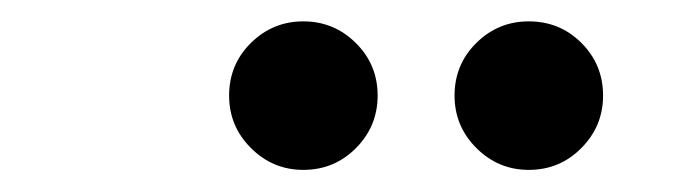

<svg xmlns="http://www.w3.org/2000/svg" viewBox="-20 -761 626 178"><path d="M470.2 -603.5Q441.9 -603.5 421.6 -623.8Q401.4 -644 401.4 -672.4Q401.4 -701.2 421.6 -721.2Q441.9 -741.2 470.2 -741.2Q499 -741.2 519 -721.2Q539.1 -701.2 539.1 -672.4Q539.1 -644 519 -623.8Q499 -603.5 470.2 -603.5ZM261.2 -603.5Q232.9 -603.5 212.6 -623.8Q192.4 -644 192.4 -672.4Q192.4 -701.2 212.6 -721.2Q232.9 -741.2 261.2 -741.2Q289.6 -741.2 309.8 -721.2Q330.1 -701.2 330.1 -672.4Q330.1 -644 310.1 -623.8Q290 -603.5 261.2 -603.5Z"/></svg>

Font: Cascadia Mono Medium
Style: Italic
Weight: 500
Italic angle: -10°
Monospace: yes
Designer: Aaron Bell
Foundry: Saja Typeworks
Version: Version 2407.024